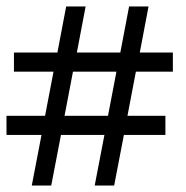

<svg xmlns="http://www.w3.org/2000/svg" viewBox="-22 -540 572 592"><path d="M106 -124H-2V-183H117L143 -319H21V-378H155L182 -520H242L215 -378H349L376 -520H436L409 -378H511V-319H397L371 -183H488V-124H360L330 32H270L300 -124H166L136 32H76ZM311 -183 337 -319H203L177 -183Z"/></svg>

Font: Faustina VF Beta
Style: Regular
Weight: 400
Designer: Alfonso Garcia
Foundry: Omnibus-Type
Version: Version 1.006